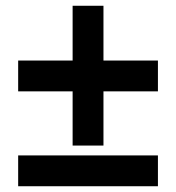

<svg xmlns="http://www.w3.org/2000/svg" viewBox="-20 -646 612 666"><path d="M43 0V-106.9H527.8V0ZM231.9 -329.1H43V-436H231.9V-626H338.9V-436H527.8V-329.1H338.9V-141.1H231.9Z"/></svg>

Font: NotoSans-Bold
Style: Bold
Weight: 700
Designer: Monotype Design team
Foundry: Monotype Imaging Inc.
Version: Version 1.04